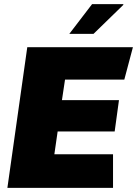

<svg xmlns="http://www.w3.org/2000/svg" viewBox="-20 -916 668 936"><path d="M628 -686 586 -528H297L282 -428H560L539 -275H261L245 -164H531V0H16L113 -686ZM580 -896 582 -893 436 -751H318L429 -896Z"/></svg>

Font: Chivo Black Italic
Style: Regular
Weight: 900
Italic angle: -8.05°
Designer: Hector Gatti
Foundry: Omnibus-Type
Version: Version 1.007